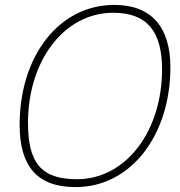

<svg xmlns="http://www.w3.org/2000/svg" viewBox="-20 -746 735 782"><path d="M288 16C516 16 674 -199 674 -472C674 -633 599 -726 446 -726C219 -726 60 -516 60 -238C60 -70 130 16 288 16ZM293 -16C146 -16 94 -85 94 -246C94 -497 240 -694 441 -694C581 -694 640 -616 640 -463C640 -213 494 -16 293 -16Z"/></svg>

Font: Geist Thin
Style: Italic
Weight: 100
Italic angle: -12°
Designer: Basement.studio, Andrés Briganti, Mateo Zaragoza
Foundry: Basement.studio, Vercel, Andrés Briganti, Guido Ferreyra, Mateo Zaragoza
Version: Version 1.500